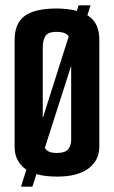

<svg xmlns="http://www.w3.org/2000/svg" viewBox="-20 -659 430 723"><path d="M196 6Q113 6 74 -24Q35 -54 35 -106V-508Q35 -571 73 -599Q111 -627 194 -627Q274 -626 314.5 -598Q355 -570 354 -507V-106Q354 -55 313 -24.5Q272 6 196 6ZM193 -83Q226 -83 237 -97.5Q248 -112 248 -132V-481Q248 -499 244 -512Q240 -525 228 -532Q216 -539 193 -539Q159 -539 150 -521.5Q141 -504 141 -482V-131Q141 -112 152 -97.5Q163 -83 193 -83ZM59 44 276 -639H321L102 44Z"/></svg>

Font: Smooch Sans Thin
Style: Bold
Weight: 700
Version: Version 1.010